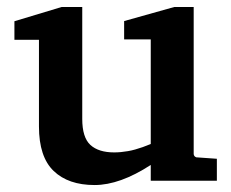

<svg xmlns="http://www.w3.org/2000/svg" viewBox="-20 -514 658 546"><path d="M213.9 -175.8Q213.9 -123 237.1 -101.8Q260.3 -80.6 304.7 -80.6Q314 -80.6 323.7 -81.5Q333.5 -82.5 343.8 -84.2Q354 -85.9 364.5 -88.9Q375 -91.8 386 -95.7Q397 -99.6 408.7 -104.5V-401.9H333V-454.1L475.6 -494.1H530.8V-75.7Q531.7 -68.4 539.1 -66.4Q540.5 -66.4 541.5 -66.4L596.7 -62.5V0H408.7V-44.9Q320.8 12.2 249 12.2Q174.3 12.2 132.6 -27.8Q90.8 -67.9 90.8 -154.3V-400.9H21V-453.6L155.3 -494.1H213.9Z"/></svg>

Font: TAML ThiruValluvar
Style: Bold
Weight: 400
Version: Version 0.271; dev 7ad24fM